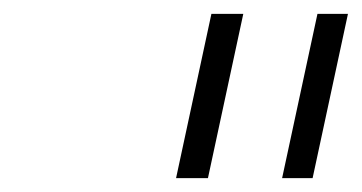

<svg xmlns="http://www.w3.org/2000/svg" viewBox="-20 -750 522 277"><path d="M431 -493H387L438 -730H482ZM285 -730H331L280 -493H234Z"/></svg>

Font: Afta sans
Style: Italic
Weight: 400
Italic angle: -12°
Designer: par.qink
Foundry: Oriol Esparraguera Font
Version: Version 1.000